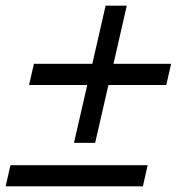

<svg xmlns="http://www.w3.org/2000/svg" viewBox="-39 -659 626 680"><path d="M567 -433 550 -358H345L298 -153H223L270 -358H64L81 -433H288L335 -639H410L363 -433ZM484 -74 467 1H-19L-2 -74Z"/></svg>

Font: Prodigy Sans
Style: Italic
Weight: 400
Italic angle: -13°
Designer: Wei Huang
Foundry: Wei Huang
Version: Version 1.003; ttfautohint (v1.8.3)